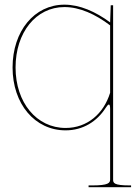

<svg xmlns="http://www.w3.org/2000/svg" viewBox="-20 -542 568 802"><path d="M452.5 -520H442.5L440 -448.5C379 -493.5 313.5 -522.5 249 -522.5C123.5 -522.5 32.5 -412 32.5 -260C32.5 -108 125.5 2.5 254 2.5C326.5 2.5 385 -34.5 421.5 -91.5C426.5 -99.5 431.5 -105.5 435 -105.5C438 -105.5 440 -100 440 -87V207.5C440 222 433.5 232.5 365 232.5H350V240H527.5V232.5H522.5C454 232.5 452.5 222 452.5 207.5ZM440 -436V-154.5C413 -67 344.5 -7.5 254 -7.5C133 -7.5 45 -113.5 45 -260C45 -406.5 130.5 -512.5 249 -512.5C312.5 -512.5 378 -483 440 -436Z"/></svg>

Font: Znikomit
Style: Regular
Weight: 100
Designer: gluk
Foundry: gluk
Version: Version 0.55